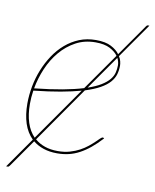

<svg xmlns="http://www.w3.org/2000/svg" viewBox="-80 -657 657 816"><g transform="rotate(10 249.0 -249.0)"><path d="M94.5 -33.5Q69.5 -58 57.2 -95.2Q45 -132.5 45 -181Q45 -217 52 -254.8Q59 -292.5 73 -327.5Q87 -362.5 107.5 -393.5Q128 -424.5 154.8 -447.5Q181.5 -470.5 214.2 -483.8Q247 -497 286 -497Q327 -497 351.5 -484.2Q376 -471.5 388.5 -454L484 -590.5Q487.5 -596.5 492 -596.5H498.5L393.5 -446.5Q400 -436 402.5 -425.8Q405 -415.5 405 -407Q405 -387.5 399.8 -369.5Q394.5 -351.5 380.2 -335.2Q366 -319 340.8 -304.8Q315.5 -290.5 276 -278L108 -37Q126.5 -21 151 -12.5Q175.5 -4 207 -4Q235.5 -4 258.8 -10.8Q282 -17.5 300.5 -27.5Q319 -37.5 333.2 -49Q347.5 -60.5 357.8 -70.5Q368 -80.5 375 -87.2Q382 -94 386 -94Q389 -94 391 -92L392 -91Q368.5 -65.5 346.2 -47.2Q324 -29 301.5 -17Q279 -5 255.5 0.5Q232 6 206 6Q173 6 147 -2.8Q121 -11.5 101.5 -27.5L17.5 92.5Q15.5 95 13.8 96.5Q12 98 9.5 98H2.5ZM286 -487Q238.5 -487 200.8 -466.5Q163 -446 134.8 -412.5Q106.5 -379 88.2 -336.2Q70 -293.5 62 -249Q132 -256.5 183.2 -266Q234.5 -275.5 271.5 -287L383 -446Q371.5 -462.5 348 -474.8Q324.5 -487 286 -487ZM56 -181Q56 -135.5 67.2 -100.8Q78.5 -66 101 -43L263 -274.5Q225.5 -264 175.8 -255Q126 -246 60.5 -239Q56 -209.5 56 -181ZM396 -407Q396 -422.5 388 -438L285.5 -291.5Q320.5 -303.5 342.2 -317Q364 -330.5 376 -345Q388 -359.5 392 -375.2Q396 -391 396 -407Z"/></g></svg>

Font: Lato Hairline
Style: Italic
Weight: 100
Italic angle: -7°
Designer: Lukasz Dziedzic
Foundry: tyPoland Lukasz Dziedzic
Version: Version 2.007; 2014-02-27